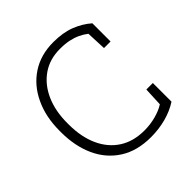

<svg xmlns="http://www.w3.org/2000/svg" viewBox="-192 -870 1030 1030"><g transform="rotate(-45 322.5 -355.5)"><path d="M375.5 10.3Q270.5 10.3 198.2 -36.1Q126 -82.5 89.1 -163.8Q52.2 -245.1 52.2 -350.6V-359.9Q52.2 -467.3 90.8 -547.9Q128.9 -629.4 199.2 -675.3Q269.5 -721.2 364.3 -721.2Q437.5 -721.2 490.5 -700.7Q543.5 -680.2 584.5 -644.5V-506.3H534.7L529.8 -619.6Q508.3 -636.2 484.9 -647Q460.9 -658.2 431.9 -664.3Q402.8 -670.4 364.3 -670.4Q286.6 -670.4 230 -631.3Q172.9 -591.8 141.8 -522.2Q110.8 -452.6 110.8 -360.8V-350.6Q110.8 -256.3 142.6 -186Q174.3 -116.2 233.4 -78.1Q292.5 -40 376 -40Q420.9 -40 462.6 -51.3Q504.4 -62.5 533.2 -81.1L538.1 -188.5H587.4V-46.9Q543.9 -18.6 489.5 -4.2Q435.1 10.3 375.5 10.3Z"/></g></svg>

Font: Hanuman Light
Style: Regular
Weight: 300
Designer: Danh Hong
Version: Version 8.002; ttfautohint (v1.8.3)